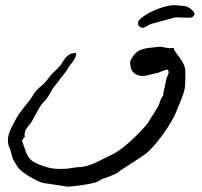

<svg xmlns="http://www.w3.org/2000/svg" viewBox="-20 -367 772 734"><path d="M477.5 -129.4Q477.5 -132.8 480.2 -138.4Q482.9 -144 486.8 -149.7Q490.7 -155.3 494.9 -159.9Q499 -164.6 502 -167Q509.3 -173.8 521 -177.7Q532.7 -181.6 543.9 -183.1Q556.2 -184.6 568.4 -186Q580.6 -187.5 592.8 -188.5Q596.7 -188.5 601.6 -187.3Q606.4 -186 612.8 -184.8Q619.1 -183.6 627 -183.1H630.9Q636.7 -183.1 644 -184.1Q645.5 -175.3 652.6 -165.8Q659.7 -156.2 667.7 -145.3Q675.8 -134.3 682.1 -121.3Q688.5 -108.4 688.5 -92.3Q688.5 -74.7 688.5 -62.5Q688.5 -50.3 687.7 -41.3Q687 -32.2 685.3 -24.7Q683.6 -17.1 680.9 -8.5Q678.2 0 673.8 10.7Q669.4 21.5 663.1 37.1Q660.2 43.5 658.9 46.9Q657.7 50.3 654.8 58.1Q647.5 76.7 633.1 100.8Q618.7 125 601.3 148.9Q584 172.9 565.9 193.1Q547.9 213.4 533.7 223.6Q513.2 237.3 492.4 251Q471.7 264.6 450.2 278.3Q441.9 283.2 438.5 285.9Q435.1 288.6 433.6 290Q432.1 291.5 431.4 292.2Q430.7 293 428.2 294.4Q425.8 295.9 419.9 298.3Q414.1 300.8 402.8 305.7Q389.6 311 384 313Q378.4 314.9 376.2 315.4Q374 315.9 373.8 315.9Q373.5 315.9 372.3 316.7Q371.1 317.4 366.5 319.8Q361.8 322.3 351.1 328.1Q347.2 330.1 338.4 332.3Q329.6 334.5 318.1 336.7Q306.6 338.9 293.7 340.6Q280.8 342.3 269.5 343.8Q258.3 345.2 250 345.9Q241.7 346.7 238.8 346.7Q216.3 342.8 193.4 339.6Q170.4 336.4 147.9 333Q136.7 331.1 121.1 323.5Q105.5 315.9 90.6 306.6Q75.7 297.4 64.5 288.6Q53.2 279.8 50.3 275.4Q40 259.3 35.6 252Q31.2 244.6 29.1 239.3Q26.9 233.9 25.4 228Q23.9 222.2 20.5 209Q19 203.6 16.1 197.8Q13.2 191.9 11.7 183.6Q10.3 178.2 10.3 171.9Q10.3 168.5 10.7 160.9Q11.2 153.3 16.6 137.2Q21 125.5 26.1 116.2Q31.2 106.9 36.1 97.2Q43 83 52.7 68.8Q62.5 54.7 72.5 42.2Q82.5 29.8 90.6 19.8Q98.6 9.8 101.6 4.4Q109.9 -10.3 117.2 -18.6Q124.5 -26.9 131.6 -33Q138.7 -39.1 145.8 -45.4Q152.8 -51.8 160.6 -62Q169.9 -74.2 174.1 -79.1Q178.2 -84 181.6 -87.4Q185.1 -90.8 189.7 -95Q194.3 -99.1 204.1 -109.4Q212.9 -118.7 218.8 -128.7Q224.6 -138.7 231.2 -146.7Q237.8 -154.8 247.1 -159.7Q254.9 -164.1 268.6 -164.1H271.5Q271 -155.8 268.6 -149.4Q266.1 -143.1 262.7 -137.7Q259.3 -132.3 255.1 -127.2Q251 -122.1 247.1 -116.7Q244.6 -113.3 243.2 -111.1Q241.7 -108.9 240.5 -106.9Q239.3 -105 237.8 -102.5Q236.3 -100.1 234.4 -96.7Q221.7 -79.6 208 -62.5Q194.3 -45.4 181.6 -28.3Q173.3 -13.2 168 -4.4Q162.6 4.4 158.9 9.5Q155.3 14.6 152.6 17.3Q149.9 20 147 22.9Q144 25.9 140.4 30.3Q136.7 34.7 131.3 43.5Q124 57.1 116 70.8Q107.9 84.5 100.6 99.1Q92.3 109.9 84.2 120.4Q76.2 130.9 75.2 139.6Q73.7 146.5 73.7 149.4Q73.7 150.9 74.5 151.9Q75.2 152.8 75.7 152.8V153.3Q75.7 153.8 74 156.2Q72.3 158.7 64 170.9Q72.8 195.3 78.1 210.9Q83.5 226.6 91.6 236.8Q99.6 247.1 113 254.4Q126.5 261.7 152.3 270Q175.3 277.3 194.3 278.3Q203.6 278.8 212.4 278.8Q220.7 278.8 232.4 278.1Q244.1 277.3 256.8 274.9Q269.5 272.5 280.8 272Q295.4 271.5 308.6 268.1Q321.8 264.6 335 259.3Q348.1 253.9 361.3 247.1Q374.5 240.2 389.2 233.4Q424.3 217.8 451.4 196Q478.5 174.3 502 150.9Q516.1 136.2 524.4 127.4Q532.7 118.7 537.6 113Q542.5 107.4 544.9 103.8Q547.4 100.1 550 95.5Q552.7 90.8 556.6 84.2Q560.5 77.6 568.4 66.4Q572.3 59.6 576.4 52.5Q580.6 45.4 585.4 38.1Q586.9 34.2 588.9 29.3Q590.8 24.4 592.3 19.5Q596.7 7.8 598.9 4.6Q601.1 1.5 602.3 0.7Q603.5 0 603.8 -2Q604 -3.9 605 -14.2Q608.4 -27.8 611.1 -41.3Q613.8 -54.7 616.7 -67.4Q618.2 -71.8 619.6 -74.7Q621.1 -77.6 622.3 -80.6Q623.5 -83.5 624 -86.9Q624.5 -88.9 624.5 -90.8Q624.5 -93.3 624 -95.7Q623.5 -95.7 623.5 -96.2Q623 -96.7 623 -97.7Q623 -101.1 619.1 -100.8Q615.2 -100.6 609.4 -98.6Q603.5 -96.7 596.4 -93.5Q589.4 -90.3 583 -88.4Q574.2 -86.4 560.3 -83.3Q546.4 -80.1 537.6 -77.6Q530.3 -76.7 523.9 -76.7Q504.4 -76.7 491 -89.1Q477.5 -101.6 477.5 -129.4ZM647.5 -347.2Q662.1 -346.2 668.9 -345.5Q675.8 -344.7 678.2 -344.7L679.7 -344.2H678.2Q680.7 -344.2 687.5 -343.8Q692.4 -342.8 700 -338.9Q707.5 -335 713.6 -329.3Q719.7 -323.7 722.7 -317.4Q723.6 -315.4 723.6 -313.5Q723.6 -309.6 720.2 -306.2Q717.3 -302.2 713.1 -300.8Q709 -299.3 704.1 -299.3H699.2Q696.8 -299.3 692.9 -299.6Q689 -299.8 683.1 -299.8Q669.4 -299.8 664.1 -300.3Q658.7 -300.8 655.8 -301Q652.8 -301.3 649.9 -300.5Q647 -299.8 638.7 -297.6Q630.4 -295.4 614 -290.8Q597.7 -286.1 567.9 -278.3Q557.1 -275.9 549.8 -272Q542.5 -268.1 536.9 -264.9Q531.2 -261.7 526.9 -260.7H524.9Q521 -260.7 516.1 -263.7Q507.3 -269.5 507.3 -276.9Q507.3 -278.8 508.8 -284.4Q510.3 -290 522 -299.6Q533.7 -309.1 551.5 -318.4Q569.3 -327.6 587.6 -334.5Q606 -341.3 622.6 -344.7Q635.3 -347.2 643.1 -347.2Z"/></svg>

Font: DimaRavanNevis
Style: regular
Weight: 400
Designer: R.Balvardi
Foundry: Dima Software Group
Version: Version 1.00;May 26, 2019;FontCreator 11.5.0.2427 64-bit